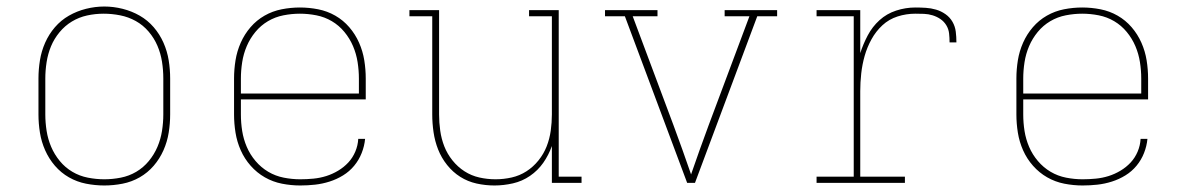

<svg xmlns="http://www.w3.org/2000/svg" viewBox="-20 -561 3640 589"><path d="M300 8Q272 8 244 2.5Q216 -3 191.5 -17Q167 -31 148.5 -52.5Q130 -74 118.5 -100Q107 -126 102.5 -154Q98 -182 98 -210V-320Q98 -348 102.5 -376Q107 -404 118.5 -430Q130 -456 148.5 -477.5Q167 -499 191.5 -513Q216 -527 244 -534Q272 -541 300 -541Q328 -541 356 -534Q384 -527 408.5 -513Q433 -499 451.5 -477.5Q470 -456 481.5 -430Q493 -404 497.5 -376Q502 -348 502 -320V-210Q502 -182 497.5 -154Q493 -126 481.5 -100Q470 -74 451.5 -52.5Q433 -31 408.5 -17Q384 -3 356 2.5Q328 8 300 8ZM300 -11Q325 -11 350.5 -16Q376 -21 398 -34Q420 -47 436.5 -67Q453 -87 463 -110.5Q473 -134 477 -159.5Q481 -185 481 -210V-320Q481 -346 477 -371.5Q473 -397 463 -420.5Q453 -444 436 -464Q419 -484 396.5 -496.5Q374 -509 348.5 -514Q323 -519 298 -519Q272 -519 247 -513.5Q222 -508 200.5 -495Q179 -482 162.5 -462Q146 -442 136.5 -419Q127 -396 123 -370.5Q119 -345 119 -320V-210Q119 -185 123 -159.5Q127 -134 137 -110.5Q147 -87 163.5 -67Q180 -47 202 -34Q224 -21 249.5 -16Q275 -11 300 -11Z M901 8Q873 8 845 2.5Q817 -3 792.5 -17Q768 -31 749 -52.5Q730 -74 718.5 -100Q707 -126 702.5 -154Q698 -182 698 -210V-320Q698 -348 702.5 -376Q707 -404 718.5 -430Q730 -456 748.5 -477.5Q767 -499 791.5 -513Q816 -527 844 -532.5Q872 -538 900 -538Q928 -538 956 -532.5Q984 -527 1008.5 -513Q1033 -499 1051.5 -477.5Q1070 -456 1081.5 -430Q1093 -404 1097.5 -376Q1102 -348 1102 -320V-256H719V-210Q719 -184 723 -159Q727 -134 737 -110.5Q747 -87 764 -67Q781 -47 803 -34Q825 -21 850.5 -16Q876 -11 901 -11Q921 -11 941.5 -13Q962 -15 981 -21Q1000 -27 1017.5 -37.5Q1035 -48 1048.5 -62.5Q1062 -77 1070 -96Q1078 -115 1079 -135H1100Q1098 -113 1089.5 -91.5Q1081 -70 1066.5 -52.5Q1052 -35 1032.5 -23Q1013 -11 991 -4Q969 3 946.5 5.5Q924 8 901 8ZM719 -274H1081V-320Q1081 -345 1077 -370.5Q1073 -396 1063 -419.5Q1053 -443 1036.5 -463Q1020 -483 998 -496Q976 -509 950.5 -514Q925 -519 900 -519Q875 -519 849.5 -514Q824 -509 802 -496Q780 -483 763.5 -463Q747 -443 737 -419.5Q727 -396 723 -370.5Q719 -345 719 -320Z M1497 8Q1469 8 1442 2Q1415 -4 1392 -18.5Q1369 -33 1351.5 -55Q1334 -77 1324 -102.5Q1314 -128 1310 -155.5Q1306 -183 1306 -210V-511H1236V-530H1327V-210Q1327 -185 1330.5 -160Q1334 -135 1343 -112Q1352 -89 1368 -69Q1384 -49 1405 -35.5Q1426 -22 1450.5 -16.5Q1475 -11 1500 -11Q1525 -11 1549.5 -16.5Q1574 -22 1595 -35.5Q1616 -49 1632 -69Q1648 -89 1657 -112Q1666 -135 1669.5 -160Q1673 -185 1673 -210V-511H1603V-530H1694V-19H1764V0H1673V-113Q1663 -85 1646.5 -61.5Q1630 -38 1606 -21.5Q1582 -5 1553.5 1.5Q1525 8 1497 8Z M2088 0 1897 -511H1836V-530H1997V-511H1921L2046 -177Q2060 -139 2073.5 -101.5Q2087 -64 2100 -26Q2113 -64 2126.5 -101.5Q2140 -139 2154 -177L2279 -511H2203V-530H2364V-511H2303L2112 0Z M2485 0V-19H2599V-511H2485V-530H2619V-398Q2628 -426 2642 -452.5Q2656 -479 2678 -499Q2700 -519 2729 -528.5Q2758 -538 2788 -538Q2804 -538 2820 -537Q2836 -536 2851.5 -531.5Q2867 -527 2880.5 -517.5Q2894 -508 2902 -494Q2910 -480 2912 -464Q2914 -448 2914 -431H2893Q2893 -445 2891.5 -458.5Q2890 -472 2883 -483.5Q2876 -495 2865 -502.5Q2854 -510 2841 -514Q2828 -518 2814.5 -518.5Q2801 -519 2788 -519Q2760 -519 2733.5 -510.5Q2707 -502 2687 -483.5Q2667 -465 2653.5 -440.5Q2640 -416 2632.5 -389.5Q2625 -363 2622 -335.5Q2619 -308 2619 -281V-19H2756V0Z M3301 8Q3273 8 3245 2.5Q3217 -3 3192.5 -17Q3168 -31 3149 -52.5Q3130 -74 3118.5 -100Q3107 -126 3102.5 -154Q3098 -182 3098 -210V-320Q3098 -348 3102.5 -376Q3107 -404 3118.5 -430Q3130 -456 3148.5 -477.5Q3167 -499 3191.5 -513Q3216 -527 3244 -532.5Q3272 -538 3300 -538Q3328 -538 3356 -532.5Q3384 -527 3408.5 -513Q3433 -499 3451.5 -477.5Q3470 -456 3481.5 -430Q3493 -404 3497.5 -376Q3502 -348 3502 -320V-256H3119V-210Q3119 -184 3123 -159Q3127 -134 3137 -110.5Q3147 -87 3164 -67Q3181 -47 3203 -34Q3225 -21 3250.5 -16Q3276 -11 3301 -11Q3321 -11 3341.5 -13Q3362 -15 3381 -21Q3400 -27 3417.5 -37.5Q3435 -48 3448.5 -62.5Q3462 -77 3470 -96Q3478 -115 3479 -135H3500Q3498 -113 3489.5 -91.5Q3481 -70 3466.5 -52.5Q3452 -35 3432.5 -23Q3413 -11 3391 -4Q3369 3 3346.5 5.5Q3324 8 3301 8ZM3119 -274H3481V-320Q3481 -345 3477 -370.5Q3473 -396 3463 -419.5Q3453 -443 3436.5 -463Q3420 -483 3398 -496Q3376 -509 3350.5 -514Q3325 -519 3300 -519Q3275 -519 3249.5 -514Q3224 -509 3202 -496Q3180 -483 3163.5 -463Q3147 -443 3137 -419.5Q3127 -396 3123 -370.5Q3119 -345 3119 -320Z"/></svg>

Font: Iosevka Slab Thin Extended
Style: Regular
Weight: 100
Width: 7
Monospace: yes
Designer: Belleve Invis
Foundry: Belleve Invis
Version: Version 11.1.1; ttfautohint (v1.8.3)